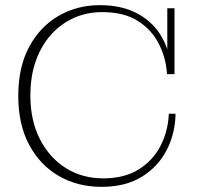

<svg xmlns="http://www.w3.org/2000/svg" viewBox="-20 -714 767 746"><path d="M374 12Q282 12 209 -30Q136 -72 93.5 -151Q51 -230 51 -341Q51 -453 93 -531.5Q135 -610 207 -652Q279 -694 368 -694Q455 -694 516.5 -660Q578 -626 611 -566Q644 -506 646 -426H629Q625 -489 597 -544Q569 -599 515 -633Q461 -667 377 -667Q298 -667 234.5 -627Q171 -587 134.5 -514Q98 -441 98 -343Q98 -245 135.5 -172.5Q173 -100 236.5 -60.5Q300 -21 381 -21Q463 -21 518.5 -55.5Q574 -90 603.5 -147Q633 -204 636 -272H662Q661 -196 628 -131.5Q595 -67 531.5 -27.5Q468 12 374 12ZM646 -426 630 -462V-682H658V-426Z"/></svg>

Font: Montagu Slab 144pt ExtraLight
Style: Regular
Weight: 250
Version: Version 1.000